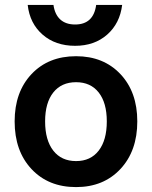

<svg xmlns="http://www.w3.org/2000/svg" viewBox="-20 -742 613 775"><path d="M473.1 -722.2Q463.9 -647.5 412.6 -602.3Q361.3 -557.1 283.2 -557.1Q203.6 -557.1 151.9 -602.3Q100.1 -647.5 91.8 -722.2H195.8Q201.2 -683.6 223.4 -663.3Q245.6 -643.1 283.2 -643.1Q357.4 -643.1 368.2 -722.2ZM39.1 -252Q39.1 -370.6 107.2 -442.9Q175.3 -515.1 287.1 -515.1Q397.9 -515.1 466.1 -442.9Q534.2 -370.6 534.2 -252Q534.2 -132.8 466.1 -59.8Q397.9 13.2 287.1 13.2Q175.3 13.2 107.2 -59.6Q39.1 -132.3 39.1 -252ZM411.1 -252Q411.1 -327.1 378.4 -368.7Q345.7 -410.2 287.1 -410.2Q228 -410.2 195.1 -368.7Q162.1 -327.1 162.1 -252Q162.1 -176.3 195.1 -134Q228 -91.8 287.1 -91.8Q345.7 -91.8 378.4 -134Q411.1 -176.3 411.1 -252Z"/></svg>

Font: Overused Grotesk SemiBold
Style: Regular
Weight: 600
Version: Version 0.002